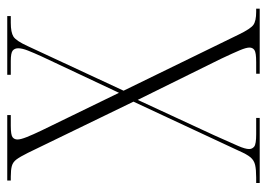

<svg xmlns="http://www.w3.org/2000/svg" viewBox="-126 -628 754 543"><g transform="rotate(-90 251.5 -357.0)"><path d="M5 0V-10H20Q43 -10 56 -13Q69 -16 77.5 -26Q86 -36 96 -59L235 -357L90 -656Q79 -678 71.5 -688Q64 -698 53 -701Q42 -704 23 -704H12V-714H197V-704H167Q141 -704 134.5 -699Q128 -694 128 -685Q128 -676 135 -658.5Q142 -641 153 -618L260 -398L363 -617Q373 -639 379.5 -655.5Q386 -672 386 -683Q386 -693 379.5 -698.5Q373 -704 350 -704H311V-714H477V-704H458Q431 -704 419 -696.5Q407 -689 392 -656L266 -385L425 -59Q441 -26 452 -18Q463 -10 489 -10H498V0H314V-10H347Q374 -10 381 -15Q388 -20 388 -29Q388 -38 380.5 -56Q373 -74 356 -110L240 -345L140 -129Q119 -82 110 -61.5Q101 -41 101 -30Q101 -21 108 -15.5Q115 -10 143 -10H189V0Z"/></g></svg>

Font: Noto Serif Display Condensed ExtraLight
Style: Regular
Weight: 200
Width: 3
Designer: Monotype Design Team
Foundry: Monotype Imaging Inc.
Version: Version 2.009